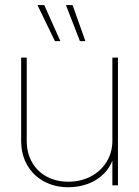

<svg xmlns="http://www.w3.org/2000/svg" viewBox="-20 -748 561 775"><path d="M65.4 -179.7V-515.6H87.9V-179.7Q87.9 -130.9 109.1 -93.3Q130.4 -55.7 168.5 -35.2Q206.5 -14.6 255.9 -14.6Q306.2 -14.6 346.7 -35.9Q387.2 -57.1 410.4 -95Q433.6 -132.8 433.6 -179.7V-515.6H456.1V0H433.6V-117.2H439.5Q428.2 -76.7 400.9 -48.6Q373.5 -20.5 335.9 -6.3Q298.3 7.8 255.9 7.8Q200.7 7.8 157.2 -15.9Q113.8 -39.6 89.6 -82Q65.4 -124.5 65.4 -179.7ZM246.1 -727.5H272.9L324.7 -582H302.7ZM131.3 -727.5H158.7L223.6 -582H201.7Z"/></svg>

Font: Intratopia Thin
Style: Regular
Weight: 100
Designer: Rasmus Andersson
Foundry: rsms
Version: Version 3.000;Glyphs 3.2.3 (3260)